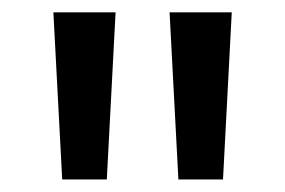

<svg xmlns="http://www.w3.org/2000/svg" viewBox="-20 -740 459 309"><path d="M65.9 -720.2H166L151.9 -451.2H80.1ZM252.9 -720.2H353L338.9 -451.2H267.1Z"/></svg>

Font: Aspekta 450
Style: Regular
Weight: 450
Designer: Ivo Dolenc
Version: Version 2.000